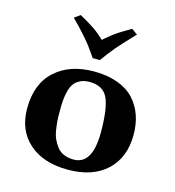

<svg xmlns="http://www.w3.org/2000/svg" viewBox="-102 -750 770 847"><g transform="rotate(15 283.0 -327.0)"><path d="M41 -205.1C41 -138.7 62.7 -86.3 106.2 -47.9C149.7 -9.4 208.7 9.8 283.2 9.8C359 9.8 418.3 -10.2 460.9 -50C503.6 -89.9 524.9 -144.5 524.9 -213.9C524.9 -246.1 520.3 -275.6 511 -302.2C501.7 -328.9 487.6 -352.6 468.8 -373.3C449.9 -394 424.8 -410.1 393.6 -421.6C362.3 -433.2 326.2 -439 285.2 -439C211.3 -439 152.1 -418.8 107.7 -378.4C63.2 -338.1 41 -280.3 41 -205.1ZM277.8 -389.2C318.8 -389.2 346.6 -373.7 361.1 -342.8C375.6 -311.8 382.8 -259.9 382.8 -187C382.8 -89 354.2 -40 296.9 -40C280.3 -40 265.5 -42.8 252.4 -48.3C239.4 -53.9 228.9 -61.8 220.9 -72C213 -82.3 206.3 -93.2 200.9 -104.7C195.6 -116.3 191.7 -129.8 189.2 -145.3C186.8 -160.7 185.1 -174.6 184.3 -187C183.5 -199.4 183.1 -213.1 183.1 -228C183.1 -247.9 183.6 -264.7 184.6 -278.6C185.5 -292.4 187.9 -306.8 191.7 -321.8C195.4 -336.8 200.6 -348.8 207.3 -357.9C213.9 -367 223.2 -374.5 235.1 -380.4C247 -386.2 261.2 -389.2 277.8 -389.2ZM136.2 -645C160 -621.3 179.6 -600.5 195.1 -582.8C210.5 -565 221.7 -551.8 228.5 -543L263.2 -494.1H295.9C314.5 -520.2 331 -541.7 345.5 -558.8C359.9 -575.9 386.4 -604.7 424.8 -645L397.9 -664.1C397 -663.4 392.3 -660.6 383.8 -655.8L370.1 -647.5L357.4 -640.1C350.6 -635.9 346.2 -633.1 344.2 -631.8L333 -624C327.1 -620.1 322.8 -616.9 319.8 -614.5C316.9 -612.1 312.9 -609 307.9 -605.2C302.8 -601.5 298.2 -597.7 293.9 -593.8L280.8 -582C263.2 -599 246.1 -613 229.5 -624.3C212.9 -635.5 190.8 -648.8 163.1 -664.1Z"/></g></svg>

Font: Linux Biolinum G
Style: Bold
Weight: 700
Designer: Philipp H. Poll
Foundry: Philipp H. Poll
Version: Version 1.1.0